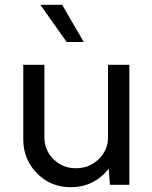

<svg xmlns="http://www.w3.org/2000/svg" viewBox="-20 -770 634 800"><path d="M329 -595 239 -750H148L258 -595ZM430 -500V-198C430 -162 417 -131.5 391 -106.5C365 -81.5 333.3 -69 296 -69C259.3 -69 228.3 -81.5 203 -106.5C177.7 -131.5 165 -162 165 -198V-500H77V-189C77 -133.7 96 -86.7 134 -48C172 -9.3 218.7 10 274 10C339.3 10 392.3 -15.7 433 -67L438 0H519V-500Z"/></svg>

Font: Orkney
Style: Regular
Weight: 400
Designer: Samuel Oakes and Alfredo Marco Pradil
Foundry: Alfredo Marco Pradil
Version: 1.0; ttfautohint (v1.5)